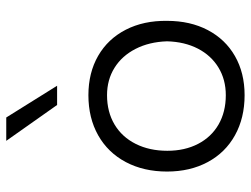

<svg xmlns="http://www.w3.org/2000/svg" viewBox="-114 -676 802 614"><g transform="rotate(-90 287.0 -369.0)"><path d="M45.4 -235.8Q45.4 -310.5 75.7 -367.7Q106 -424.8 161.4 -456.1Q216.8 -487.3 289.6 -487.3Q361.3 -487.3 415.5 -456.1Q469.7 -424.8 499 -367.7Q528.3 -310.5 527.3 -235.8Q527.3 -161.6 497.8 -105.5Q468.3 -49.3 414.6 -18.6Q360.8 12.2 289.6 12.2Q216.8 12.2 161.4 -18.6Q106 -49.3 75.7 -105.7Q45.4 -162.1 45.4 -235.8ZM461.9 -235.8Q460 -293 437.7 -336.4Q415.5 -379.9 377.2 -403.8Q338.9 -427.7 289.6 -427.7Q236.3 -427.7 196 -403.8Q155.8 -379.9 133.8 -335.9Q111.8 -292 111.8 -234.9Q111.8 -179.2 133.8 -136.7Q155.8 -94.2 196 -71Q236.3 -47.9 289.6 -47.9Q339.4 -47.9 377.9 -71.3Q416.5 -94.7 438.5 -137.2Q460.4 -179.7 461.9 -235.8ZM143.6 -750H218.3L319.8 -587.4H258.3Z"/></g></svg>

Font: Selawik Semilight
Style: Regular
Weight: 300
Designer: Aaron Bell
Foundry: Microsoft Corporation
Version: Version 1.01